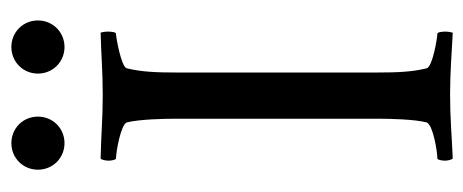

<svg xmlns="http://www.w3.org/2000/svg" viewBox="-270 -580 852 353"><g transform="rotate(-90 156.5 -403.0)"><path d="M198.2 -759.8C198.2 -732.4 219.7 -710.9 247.1 -710.9C274.4 -710.9 295.9 -732.4 295.9 -759.8C295.9 -787.1 274.4 -808.6 247.1 -808.6C219.7 -808.6 198.2 -787.1 198.2 -759.8ZM21.5 -759.8C21.5 -732.4 43 -710.9 70.3 -710.9C97.7 -710.9 119.1 -732.4 119.1 -759.8C119.1 -787.1 97.7 -808.6 70.3 -808.6C43 -808.6 21.5 -787.1 21.5 -759.8ZM115.2 -509.8V-131.8C115.2 -114.3 114.3 -67.4 108.4 -44.9C103.5 -33.2 54.7 -25.4 42 -25.4C40 -25.4 38.1 -17.6 38.1 -11.7C38.1 -5.9 40 1 42 2.9C86.9 1 115.2 -2 159.2 -2C202.1 -2 234.4 1 273.4 2.9C274.4 0 275.4 -5.9 275.4 -10.7C275.4 -16.6 274.4 -25.4 271.5 -25.4C263.7 -25.4 210.9 -34.2 208 -44.9C201.2 -71.3 200.2 -100.6 200.2 -135.7V-505.9C200.2 -541 201.2 -569.3 208 -596.7C210.9 -606.4 263.7 -616.2 271.5 -616.2C274.4 -616.2 275.4 -625 275.4 -630.9C275.4 -635.7 274.4 -642.6 273.4 -644.5C234.4 -643.6 202.1 -640.6 159.2 -640.6C115.2 -640.6 86.9 -643.6 42 -644.5C40 -643.6 38.1 -635.7 38.1 -629.9C38.1 -624 40 -616.2 42 -616.2C54.7 -616.2 103.5 -607.4 108.4 -596.7C114.3 -573.2 115.2 -526.4 115.2 -509.8Z"/></g></svg>

Font: Crimson
Style: Roman
Weight: 400
Version: Version 0.2